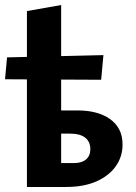

<svg xmlns="http://www.w3.org/2000/svg" viewBox="-23 -743 540 763"><path d="M84 0V-699L220 -723V-95H272Q302 -95 319 -109.5Q336 -124 336 -150Q336 -180 315.5 -196Q295 -212 255 -212H189V-304H289Q326 -304 358 -295.5Q390 -287 414 -270Q438 -253 451 -228Q464 -203 464 -168Q464 -121 437.5 -83Q411 -45 361 -22.5Q311 0 239 0ZM379 -426 -3 -428 5 -515 388 -524Z"/></svg>

Font: Ysabeau ExtraBold
Style: Regular
Weight: 800
Designer: Christian Thalmann (Catharsis Fonts)
Version: Version 2.002